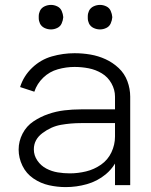

<svg xmlns="http://www.w3.org/2000/svg" viewBox="-20 -755 615 783"><path d="M188 -635Q174 -635 161.5 -641Q149 -647 143 -659Q138 -670 138 -681V-689Q138 -700 143 -711Q149 -723 161.5 -729Q174 -735 188 -735Q201 -735 213.5 -729Q226 -723 231.5 -710.5Q237 -698 238 -685Q237 -672 231.5 -659.5Q226 -647 213.5 -641Q201 -635 188 -635ZM388 -635Q374 -635 361.5 -641Q349 -647 343 -659Q338 -670 338 -681V-689Q338 -700 343 -711Q349 -723 361.5 -729Q374 -735 388 -735Q401 -735 413.5 -729Q426 -723 431.5 -710.5Q437 -698 438 -685Q437 -672 431.5 -659.5Q426 -647 413.5 -641Q401 -635 388 -635ZM248 8Q214 8 180 0.5Q146 -7 116.5 -27Q87 -47 71.5 -79Q56 -111 56 -145Q56 -179 72 -210Q88 -241 116.5 -260Q145 -279 177 -290Q209 -301 242.5 -305Q276 -309 310 -309H449V-361Q449 -389 434.5 -415Q420 -441 395 -456Q370 -471 341.5 -476.5Q313 -482 284 -482Q250 -482 216 -472.5Q182 -463 156.5 -438.5Q131 -414 120 -381L62 -400Q76 -445 111 -478.5Q146 -512 191.5 -525Q237 -538 284 -538Q317 -538 349 -532.5Q381 -527 410.5 -513.5Q440 -500 464 -477.5Q488 -455 499.5 -424Q511 -393 511 -361V0H449V-88Q434 -63 411 -44Q377 -16 334.5 -4Q292 8 248 8ZM265 -48Q298 -48 331 -56Q364 -64 392 -83.5Q420 -103 434.5 -134Q449 -165 449 -198V-253H310Q269 -253 229 -246Q189 -239 153.5 -212.5Q118 -186 118 -146Q118 -121 132.5 -100Q147 -79 169 -67.5Q191 -56 215.5 -52Q240 -48 265 -48Z"/></svg>

Font: Jozsika Light
Style: Regular
Weight: 300
Monospace: yes
Designer: Belleve Invis
Foundry: Belleve Invis
Version: 2.1.0